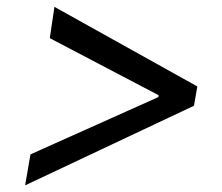

<svg xmlns="http://www.w3.org/2000/svg" viewBox="-20 -566 652 563"><path d="M548.8 -255.9 53.7 -22.5 69.3 -113.3 446.3 -282.2 444.3 -277.3 445.3 -291 448.2 -285.2 126 -454.1 139.6 -545.9 558.6 -312.5Z"/></svg>

Font: Inter Tight
Style: Italic
Weight: 400
Italic angle: -9.39999°
Designer: Rasmus Andersson
Foundry: rsms
Version: Version 3.002